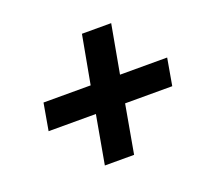

<svg xmlns="http://www.w3.org/2000/svg" viewBox="-86 -683 704 654"><g transform="rotate(-20 266.0 -356.0)"><path d="M189.9 -131.8 221.2 -307.1H49.8L66.9 -404.8H237.8L270 -580.1H376L344.2 -404.8H515.1L498 -307.1H327.1L295.9 -131.8Z"/></g></svg>

Font: Creato Display
Style: Bold Italic
Weight: 700
Italic angle: -10°
Version: Version 1.000